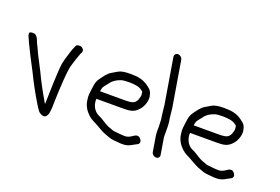

<svg xmlns="http://www.w3.org/2000/svg" viewBox="-133 -982 1844 1266"><g transform="rotate(20 789.5 -349.0)"><path d="M-34.3 -465.3C-30.6 -457.8 -28.1 -452.4 -27 -449.6C-18.9 -428 -8.9 -412.6 2.5 -387.2C17.3 -354.7 53.5 -289.1 68.3 -259.1L93.8 -208.1C112.1 -171.4 174.8 -58.2 199 -27.6C204.1 -20.8 213.7 -13.7 224.6 -9.6C255.1 2.3 262.4 -27 264.4 -30.5C269 -39.3 267.3 -44.1 269.4 -52.5C271.7 -62.7 272.5 -83.3 273 -117.4C273.4 -151.5 275.7 -200.6 279.6 -264.5C283.7 -326.3 289.5 -367.6 295.9 -386.7C309.3 -428.2 309.4 -433.6 326.4 -477.2L331.6 -487L331.6 -487.9C339 -501.9 328.5 -516.7 315.8 -522.6C304.6 -526 288.5 -525.5 280.5 -517.9L275.3 -507C267.8 -491.7 261 -473 254.7 -451C246.8 -422.2 242.7 -416.2 234.5 -378.1C230.1 -355.9 226.8 -310.6 224.2 -240.2C221.7 -168.8 220.4 -122.5 220.3 -100.7C220.1 -94.9 219.8 -89.9 219.4 -84.9C193.1 -130.9 178.6 -153.8 141.3 -226.1L117.1 -275.9C100.8 -308.7 86.2 -336.8 73.9 -359.5C54.3 -397 50.1 -412 33.2 -443.5C29.2 -450.4 20.9 -487.1 -1.1 -497C-15.5 -500.1 -31.7 -498.9 -37.7 -493.5C-41 -485 -39.1 -474.9 -34.3 -465.3Z M538.4 -317C540.1 -321.1 550.1 -335.2 568.4 -356.7C583.4 -379 607.2 -395.3 641.4 -405.9C648.9 -408.3 667.1 -410 694.3 -410C729.2 -410 765.1 -405.1 783.1 -389.7C797.9 -377.7 793 -386.7 796.4 -366C797.7 -358.6 797.4 -352 795.4 -344.6C789.4 -319 779.9 -304.7 768.2 -298.5L767.7 -298.2L767.2 -297.9C759.9 -292.5 739.8 -288.5 707.3 -288.5L531.9 -288.5C533.3 -298.4 535.1 -308.9 538.4 -317ZM716.5 -233.5C763.1 -233.5 790.8 -238.6 817.1 -268.2C836.1 -285.2 857.3 -330.9 851.4 -366.5C845.8 -399.8 836.8 -411.2 811.5 -429.4C772.6 -458.9 735.1 -465 680.6 -465C642.1 -465 613.8 -460.3 595.7 -448.7C584 -441.7 572.4 -434.8 560.9 -428.1C534.8 -414 516.2 -384.2 502.6 -366.6C485.5 -344.3 480.1 -327.4 476.2 -291.3C472.5 -255.2 466.4 -243.6 473.9 -199C479.2 -167.2 495.7 -138.2 522.2 -113.2C544.5 -92.1 568.9 -84.4 587.3 -73.2C604.8 -62.5 620.1 -55.3 635.2 -46.4C652.4 -36.2 681.3 -28.4 695.7 -22.2C707.9 -17 732.1 -14.6 774.3 -11.5L774.7 -11.5H797.6C818.5 -11.5 839.5 -19.7 863.6 -34.8L882.9 -44.8C889.3 -48.3 894.9 -53.6 895.7 -62.2C896.5 -69.5 893.3 -76.7 889.1 -82.5C870.3 -109 847.4 -93.9 832.8 -83C816.8 -72 801.6 -66.5 787.3 -66.5C760.8 -66.5 734.4 -70.3 712.8 -72.4C694.9 -74.2 696.5 -77.4 669.6 -85.8C657.4 -89.7 636.5 -101 608.4 -119.8C599.8 -125.2 591.1 -129.7 582.5 -133.4C553.8 -145.5 533.3 -172.1 527.4 -207.5C525.3 -220.3 525.8 -225.4 526.5 -233.5Z M1050.9 -30.5 1032.6 -140.3C1029.2 -161.2 1032.7 -167.3 1030.8 -198.5L1031 -215.9L1030.9 -216.2C1030.2 -227.8 1030.8 -241.1 1028.4 -256L1025 -275.9L1016.7 -350.1L964 -666.5C961.4 -682.1 946.9 -694 931.9 -694C916.9 -694 906.4 -682.1 909 -666.5L961.6 -350.7L969.8 -277.5L973.2 -257C975 -246.1 974.2 -235.6 975 -222.5L976 -204.9C974.9 -187.1 975 -156.3 978.6 -134.6L995.9 -30.5C998.4 -15.5 1013.4 -4 1028.3 -4C1044.1 -4 1053.2 -16.6 1050.9 -30.5Z M1195.4 -317C1197.1 -321.1 1207.1 -335.2 1225.4 -356.7C1240.4 -379 1264.2 -395.3 1298.4 -405.9C1305.9 -408.3 1324.1 -410 1351.3 -410C1386.2 -410 1422.1 -405.1 1440.1 -389.7C1454.9 -377.7 1450 -386.7 1453.4 -366C1454.7 -358.6 1454.4 -352 1452.4 -344.6C1446.4 -319 1436.9 -304.7 1425.2 -298.5L1424.7 -298.2L1424.2 -297.9C1416.9 -292.5 1396.8 -288.5 1364.3 -288.5L1188.9 -288.5C1190.3 -298.4 1192.1 -308.9 1195.4 -317ZM1373.5 -233.5C1420.1 -233.5 1447.8 -238.6 1474.1 -268.2C1493.1 -285.2 1514.3 -330.9 1508.4 -366.5C1502.8 -399.8 1493.8 -411.2 1468.5 -429.4C1429.6 -458.9 1392.1 -465 1337.6 -465C1299.1 -465 1270.8 -460.3 1252.7 -448.7C1241 -441.7 1229.4 -434.8 1217.9 -428.1C1191.8 -414 1173.2 -384.2 1159.6 -366.6C1142.5 -344.3 1137.1 -327.4 1133.2 -291.3C1129.5 -255.2 1123.4 -243.6 1130.9 -199C1136.2 -167.2 1152.7 -138.2 1179.2 -113.2C1201.5 -92.1 1225.9 -84.4 1244.3 -73.2C1261.8 -62.5 1277.1 -55.3 1292.2 -46.4C1309.4 -36.2 1338.3 -28.4 1352.7 -22.2C1364.9 -17 1389.1 -14.6 1431.3 -11.5L1431.7 -11.5H1454.6C1475.5 -11.5 1496.5 -19.7 1520.6 -34.8L1539.9 -44.8C1546.3 -48.3 1551.9 -53.6 1552.7 -62.2C1553.5 -69.5 1550.3 -76.7 1546.1 -82.5C1527.3 -109 1504.4 -93.9 1489.8 -83C1473.8 -72 1458.6 -66.5 1444.3 -66.5C1417.8 -66.5 1391.4 -70.3 1369.8 -72.4C1351.9 -74.2 1353.5 -77.4 1326.6 -85.8C1314.4 -89.7 1293.5 -101 1265.4 -119.8C1256.8 -125.2 1248.1 -129.7 1239.5 -133.4C1210.8 -145.5 1190.3 -172.1 1184.4 -207.5C1182.3 -220.3 1182.8 -225.4 1183.5 -233.5Z"/></g></svg>

Font: MewTooHand
Style: BdCondLta
Weight: 400
Designer: Mew Too, Robert Jablonski
Version: Version 0.77